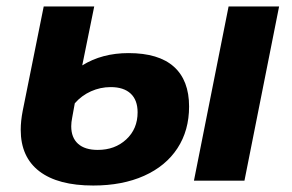

<svg xmlns="http://www.w3.org/2000/svg" viewBox="-20 -558 903 593"><path d="M44 -157Q44 -184 50 -215L115 -538H271L234 -356Q295 -394 377 -394Q470 -394 517 -352Q564 -310 564 -229Q564 -155 528 -100Q492 -45 425 -15Q358 15 268 15Q159 15 101.5 -29Q44 -73 44 -157ZM686 -538H842L735 0H579ZM405 -211Q405 -249 383.5 -269Q362 -289 322 -289Q290 -289 261 -276Q232 -263 211 -239L203 -195Q200 -180 200 -168Q200 -133 221 -114Q242 -95 282 -95Q335 -95 370 -127.5Q405 -160 405 -211Z"/></svg>

Font: Montserrat Alternates
Style: Bold Italic
Weight: 700
Italic angle: -11.3°
Designer: Julieta Ulanovsky
Foundry: Julieta Ulanovsky
Version: Version 7.200